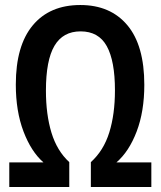

<svg xmlns="http://www.w3.org/2000/svg" viewBox="-20 -745 640 765"><path d="M17 0V-98H153Q104 -141 73.5 -221.5Q43 -302 43 -408Q43 -563 110.5 -644Q178 -725 300 -725Q420 -725 487.5 -644.5Q555 -564 555 -407Q555 -301 524.5 -221Q494 -141 444 -98H583V0H342V-99Q393 -145 415.5 -217.5Q438 -290 438 -385Q438 -502 405.5 -561Q373 -620 301 -620Q231 -620 197 -562.5Q163 -505 163 -384Q163 -289 185 -216.5Q207 -144 256 -99V0Z"/></svg>

Font: Noto Sans Mono SemiBold
Style: Regular
Weight: 600
Designer: Monotype Design Team
Foundry: Monotype Imaging Inc.
Version: Version 2.014; ttfautohint (v1.8.4.7-5d5b)